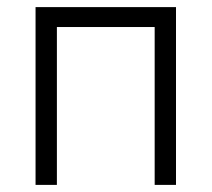

<svg xmlns="http://www.w3.org/2000/svg" viewBox="-20 -520 595 540"><path d="M475 0H415V-444H140V0H80V-500H475Z"/></svg>

Font: Bellota Text
Style: Regular
Weight: 400
Designer: Kemie Guaida
Foundry: Kemie Guaida
Version: Version 4.001